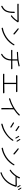

<svg xmlns="http://www.w3.org/2000/svg" viewBox="3523 -4384 914 8000"><g transform="rotate(90 3980.0 -384.0)"><path d="M264 16Q231 32 222 6Q212 -19 243 -35L260 -44Q276 -52 291 -61Q392 -119 436 -242Q468 -331 468 -465Q468 -483 467 -501V-507Q465 -544 494 -544Q522 -545 522 -509Q522 -387 504 -297Q482 -185 424 -110Q362 -30 264 16ZM667 -388Q637 -368 622 -390Q608 -413 640 -431Q668 -447 742 -525Q808 -596 836 -649Q838 -653 833 -653L168 -649Q131 -649 133 -679Q135 -710 171 -705Q197 -702 240 -702L858 -707Q885 -707 902 -691Q918 -675 899 -647Q861 -588 803 -519Q725 -429 667 -388Z M1174 4Q1139 11 1134 -17Q1129 -46 1165 -51Q1337 -77 1526 -200Q1629 -267 1717 -369Q1798 -463 1818 -507Q1833 -540 1857 -528Q1880 -516 1862 -484Q1819 -405 1745 -320Q1658 -222 1556 -156Q1367 -34 1174 4ZM1411 -493Q1392 -473 1366 -499Q1349 -516 1277 -576Q1196 -645 1178 -657Q1148 -677 1162 -697Q1176 -718 1205 -698Q1231 -681 1312 -616Q1390 -553 1405 -538Q1431 -513 1411 -493Z M2268 19Q2236 37 2224 13Q2211 -11 2244 -27Q2321 -63 2381 -152Q2445 -246 2451 -387Q2451 -392 2446 -392L2092 -389Q2055 -389 2056 -417Q2057 -445 2093 -443L2123 -441Q2140 -440 2158 -440H2447Q2452 -440 2452 -445V-642Q2452 -647 2447 -646Q2356 -636 2184 -631Q2166 -631 2153 -631Q2141 -631 2141 -656Q2142 -681 2178 -679Q2192 -678 2289 -682Q2389 -687 2467 -697Q2536 -706 2611 -722Q2694 -739 2701 -742Q2735 -756 2744 -730Q2753 -704 2736 -700Q2720 -695 2702 -691Q2599 -667 2509 -654Q2503 -653 2503 -647V-445Q2503 -440 2508 -440L2830 -444Q2866 -444 2866 -416Q2866 -389 2830 -389L2507 -392Q2502 -392 2502 -387Q2498 -241 2438 -142Q2378 -43 2268 19Z M3087 -52Q3050 -52 3052 -81Q3054 -110 3069.5 -108Q3085 -106 3132 -106H3425Q3430 -106 3430 -111V-592Q3430 -597 3425 -597L3145 -594Q3109 -594 3109 -623Q3109 -651 3145 -651H3784Q3820 -651 3820 -623Q3820 -594 3784 -594L3488 -597Q3483 -597 3483 -592V-111Q3483 -106 3488 -106L3834 -111Q3870 -111 3870 -81Q3870 -52 3834 -52Z M4510 20Q4479 23 4479 -14L4483 -464Q4483 -469 4479 -466Q4312 -366 4116 -305Q4082 -294 4074 -321Q4066 -347 4101 -356Q4298 -411 4496 -535Q4660 -640 4742 -738Q4765 -766 4786 -747Q4808 -728 4783 -701Q4690 -603 4544 -507Q4536 -502 4536 -492V-69Q4536 -5 4538 6.5Q4540 18 4510 20Z M5172 18Q5136 26 5131 -2Q5125 -30 5161 -36Q5199 -43 5286 -73Q5377 -105 5448 -146Q5692 -287 5796 -464Q5814 -496 5836 -482Q5859 -468 5840 -438Q5789 -357 5692 -264Q5592 -170 5475 -101Q5405 -59 5308 -24Q5225 6 5172 18ZM5295 -369Q5281 -346 5251 -366L5194 -404Q5179 -414 5164 -423L5100 -460Q5069 -478 5082 -500Q5095 -522 5126 -504L5279 -410Q5309 -391 5295 -369ZM5743 -568Q5723 -558 5708 -591Q5683 -644 5654 -684Q5632 -713 5649 -725Q5666 -737 5687 -708Q5723 -658 5747 -610Q5763 -577 5743 -568ZM5440 -584Q5425 -562 5396 -583L5339 -624Q5325 -634 5310 -643L5247 -683Q5217 -703 5231 -724Q5245 -746 5275 -726L5425 -626Q5455 -606 5440 -584ZM5872 -617Q5852 -607 5836 -639Q5809 -695 5781 -731Q5759 -759 5775 -772Q5791 -785 5813 -756Q5846 -715 5875 -659Q5892 -627 5872 -617Z M6174 4Q6139 11 6134 -17Q6129 -46 6165 -51Q6337 -77 6526 -200Q6629 -267 6717 -369Q6798 -463 6818 -507Q6833 -540 6857 -528Q6880 -516 6862 -484Q6819 -405 6745 -320Q6658 -222 6556 -156Q6367 -34 6174 4ZM6411 -493Q6392 -473 6366 -499Q6349 -516 6277 -576Q6196 -645 6178 -657Q6148 -677 6162 -697Q6176 -718 6205 -698Q6231 -681 6312 -616Q6390 -553 6405 -538Q6431 -513 6411 -493Z M7199 50Q7165 62 7156 36Q7148 11 7183 1Q7376 -55 7530 -238Q7590 -310 7638 -405Q7682 -495 7699 -569Q7700 -574 7695 -574H7339Q7329 -574 7323 -566Q7225 -423 7096 -339Q7066 -319 7053 -341Q7039 -362 7070 -381Q7146 -426 7237 -534Q7309 -621 7339 -688Q7346 -705 7354 -722Q7363 -739 7365.5 -752Q7368 -765 7397 -755Q7426 -744 7409 -711L7362 -625Q7360 -621 7365 -621L7700 -628Q7724 -629 7745 -616Q7769 -602 7760 -570Q7731 -475 7685 -384Q7637 -286 7573 -209Q7430 -33 7199 50ZM7780 -643Q7761 -634 7745 -666Q7726 -707 7703 -739Q7681 -769 7698 -780Q7715 -792 7736 -763Q7759 -730 7783 -685Q7799 -653 7780 -643ZM7887 -681Q7868 -671 7852 -704Q7827 -754 7809 -777Q7787 -805 7803 -817Q7818 -829 7840 -801Q7869 -762 7890 -723Q7906 -691 7887 -681Z"/></g></svg>

Font: Resource Han Rounded CN Light
Style: Regular
Weight: 300
Designer: Cyano Hao (round all glyphs); Ryoko NISHIZUKA 西塚涼子 (kana, bopomofo & ideographs); Paul D. Hunt (Latin, Greek & Cyrillic)
Foundry: Cyano Hao
Version: 0.990